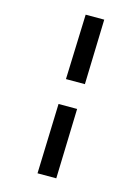

<svg xmlns="http://www.w3.org/2000/svg" viewBox="-134 -875 759 1058"><g transform="rotate(15 245.0 -346.5)"><path d="M206 -432 219 -803H325L314 -432ZM189 110 202 -289H308L296 110Z"/></g></svg>

Font: Literata 7pt
Style: Bold Italic
Weight: 700
Italic angle: -2°
Designer: Latin by Veronika Burian and Jose Scaglione. Greek by Irene Vlachou. Cyrillic by Vera Evstafieva
Foundry: TypeTogether
Version: Version 3.002